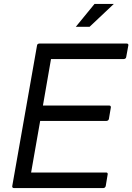

<svg xmlns="http://www.w3.org/2000/svg" viewBox="-20 -955 672 975"><path d="M505 0H51Q42 0 42 -9L168 -724Q169 -733 180 -734H622Q632 -734 632 -726L621 -666Q620 -656 608 -655H239L198 -419H535Q543 -419 543 -410L533 -351Q531 -342 521 -341H184L138 -79H519Q527 -79 527 -71L517 -11Q515 -1 505 0ZM435 -819H365L460 -935H558Z"/></svg>

Font: YamahaIndonesia935. App
Style: Italic
Weight: 400
Italic angle: -10°
Designer: Dalton Maag Ltd
Foundry: Dalton Maag Ltd
Version: Version 1.002; January 01, 2024; Regular/Italic